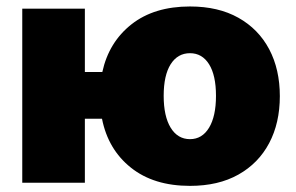

<svg xmlns="http://www.w3.org/2000/svg" viewBox="-20 -573 928 602"><path d="M49.8 0V-545.9H246.1V-347.2H300.8Q321.3 -440.9 392.3 -496.8Q463.4 -552.7 575.7 -552.7Q664.6 -552.7 727.5 -517.3Q790.5 -481.9 824 -418.7Q857.4 -355.5 857.4 -271.5Q857.4 -187.5 824 -124.3Q790.5 -61 727.5 -25.6Q664.6 9.8 575.7 9.8Q461.9 9.8 390.4 -47.4Q318.8 -104.5 299.8 -200.7H246.1V0ZM575.7 -136.7Q613.8 -136.7 635.5 -172.6Q657.2 -208.5 657.2 -272.5Q657.2 -336.9 635.5 -371.6Q613.8 -406.2 575.7 -406.2Q537.1 -406.2 515.1 -371.6Q493.2 -336.9 493.2 -272.5Q493.2 -208.5 515.1 -172.6Q537.1 -136.7 575.7 -136.7Z"/></svg>

Font: Inter Black
Style: Regular
Weight: 900
Designer: Rasmus Andersson
Foundry: rsms
Version: Version 4.000;git-a52131595